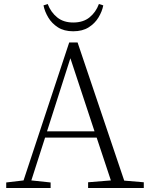

<svg xmlns="http://www.w3.org/2000/svg" viewBox="-20 -943 747 963"><path d="M476.1 -922.9 498 -916Q492.2 -885.7 474.1 -855.7Q456.1 -825.7 424.8 -805.9Q393.6 -786.1 347.2 -786.1Q301.3 -786.1 270.5 -805.9Q239.7 -825.7 221.9 -855.7Q204.1 -885.7 198.2 -916L219.2 -922.9Q234.9 -881.8 266.6 -856Q298.3 -830.1 347.2 -830.1Q397.5 -830.1 429.2 -856Q460.9 -881.8 476.1 -922.9ZM215.8 -284.2H454.1L333 -650.9ZM603 -37.1 701.2 -28.8V0H421.9V-28.8L536.1 -38.1L464.8 -252.9H206.1L137.2 -38.1L233.9 -27.8V0H11.2V-27.8L98.1 -38.1L327.1 -730H369.1Z"/></svg>

Font: Source Han Serif CN ExtraLight
Style: Regular
Weight: 250
Designer: Ryoko NISHIZUKA  (kana & ideographs); Frank Grießhammer (Latin, Greek & Cyrillic); Wenlong ZHANG  (bopomofo); Sandoll Co
Foundry: Adobe Systems Incorporated
Version: Version 1.001;PS 1.001;hotconv 16.6.54;makeotf.lib2.5.65590